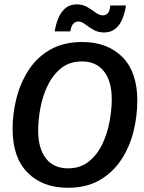

<svg xmlns="http://www.w3.org/2000/svg" viewBox="-20 -857 669 889"><path d="M294.2 12.5Q177.5 12.5 107.9 -57.5Q38.3 -127.5 38.3 -260Q38.3 -330.8 56.2 -402.1Q74.2 -473.3 112.5 -532.5Q150.8 -591.7 212.5 -627.1Q274.2 -662.5 360.8 -662.5Q477.5 -662.5 546.7 -592.9Q615.8 -523.3 615.8 -390.8Q615.8 -319.2 597.9 -247.5Q580 -175.8 541.2 -117.1Q502.5 -58.3 441.2 -22.9Q380 12.5 294.2 12.5ZM295 -77.5Q351.7 -77.5 390.8 -108.8Q430 -140 453.3 -188.8Q476.7 -237.5 487.1 -293.3Q497.5 -349.2 497.5 -397.5Q497.5 -480 461.7 -526.2Q425.8 -572.5 359.2 -572.5Q302.5 -572.5 263.8 -541.7Q225 -510.8 201.2 -462.1Q177.5 -413.3 167.1 -357.5Q156.7 -301.7 156.7 -252.5Q156.7 -170 192.5 -123.8Q228.3 -77.5 295 -77.5ZM233.3 -711.7Q238.3 -744.2 250 -772.5Q261.7 -800.8 282.5 -818.8Q303.3 -836.7 335 -836.7Q363.3 -836.7 385 -823.8Q406.7 -810.8 423.8 -798.3Q440.8 -785.8 455.8 -785.8Q470 -785.8 479.2 -795.8Q488.3 -805.8 490.8 -831.7H563.3Q558.3 -798.3 546.7 -769.6Q535 -740.8 514.2 -723.8Q493.3 -706.7 461.7 -706.7Q434.2 -706.7 412.5 -719.2Q390.8 -731.7 374.2 -744.6Q357.5 -757.5 344.2 -757.5Q311.7 -757.5 305.8 -711.7Z"/></svg>

Font: Familjen Grotesk Medium
Style: Italic
Weight: 500
Italic angle: -9.46201°
Designer: Anders Wikstroem, Jonas Baeckman, Matilda Gysing, Kristian Moeller
Foundry: Familjen STHLM AB
Version: Version 2.002; ttfautohint (v1.8.4.7-5d5b)